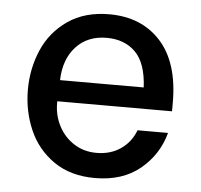

<svg xmlns="http://www.w3.org/2000/svg" viewBox="-44 -587 670 640"><g transform="rotate(5 290.5 -267.0)"><path d="M48 -267Q48 -338 75 -400.5Q102 -463 158.5 -502Q215 -541 297 -541Q405 -541 469 -470.5Q533 -400 533 -266V-237H149V-230Q149 -190 167 -155Q185 -120 218 -98.5Q251 -77 294 -77Q341 -77 375 -100.5Q409 -124 424 -164H526Q506 -90 447 -41.5Q388 7 296 7Q214 7 158 -32Q102 -71 75 -133.5Q48 -196 48 -267ZM152 -308H432Q428 -389 391.5 -425.5Q355 -462 295 -462Q231 -462 192.5 -420Q154 -378 152 -308Z"/></g></svg>

Font: Lopes Sans Medium
Style: Regular
Weight: 500
Designer: Gabriel Lam, Diego Maldonado
Foundry: TypeRant, Foresti Design
Version: Version 4.000